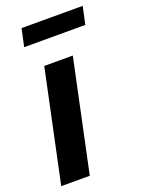

<svg xmlns="http://www.w3.org/2000/svg" viewBox="-141 -781 635 847"><g transform="rotate(-20 176.5 -357.5)"><path d="M52 -632 70 -715H357L339 -632ZM107 -524H241L130 0H-4Z"/></g></svg>

Font: Raleway-v4020
Style: Bold Italic
Weight: 700
Italic angle: -12°
Designer: Matt McInerney, Pablo Impallari, Rodrigo Fuenzalida
Foundry: Matt McInerney, Pablo Impallari, Rodrigo Fuenzalida
Version: Version 4.020;PS 004.020;hotconv 1.0.88;makeotf.lib2.5.64775